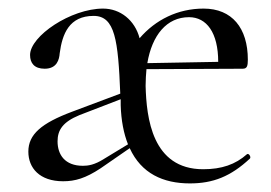

<svg xmlns="http://www.w3.org/2000/svg" viewBox="-20 -415 632 447"><path d="M422 12C476 12 517 -4 562 -46C565 -50 559 -59 555 -56C528 -32 496 -21 453 -21C334 -21 321 -141 319 -215C319 -229 320 -243 321 -254L545 -255C555 -255 557 -261 557 -276C557 -350 520 -395 454 -395C394 -395 342 -369 305 -326C294 -368 260 -395 220 -395C145 -395 50 -331 50 -287C50 -268 60 -255 84 -255C113 -255 118 -277 119 -291C125 -336 141 -378 198 -378C248 -378 255 -321 260 -197L148 -155C76 -128 46 -102 46 -62C46 -24 72 7 127 7C155 7 179 0 214 -23L282 -70C309 -11 360 12 422 12ZM114 -86C114 -112 126 -131 165 -147L261 -184V-170C262 -135 268 -104 278 -79L222 -45C200 -31 185 -29 173 -29C131 -29 114 -55 114 -86ZM323 -268C334 -333 368 -375 420 -375C461 -375 488 -339 488 -271Z"/></svg>

Font: Cormorant Garamond
Style: Regular
Weight: 400
Designer: Christian Thalmann (Catharsis Fonts)
Foundry: Catharsis Fonts
Version: Version 4.002;Glyphs 3.4 (3410)